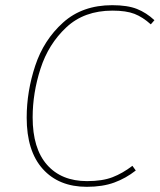

<svg xmlns="http://www.w3.org/2000/svg" viewBox="-20 -711 616 741"><path d="M576 -633 562 -617Q531 -645 499 -657.5Q467 -670 414 -670Q305 -670 236 -605.5Q167 -541 136.5 -446.5Q106 -352 106 -258Q106 -138 161.5 -75Q217 -12 316 -12Q375 -12 414 -27Q453 -42 491 -71L504 -53Q466 -23 421 -6.5Q376 10 315 10Q207 10 145 -59Q83 -128 83 -257Q83 -358 116 -457.5Q149 -557 223.5 -624Q298 -691 413 -691Q472 -691 508.5 -676.5Q545 -662 576 -633Z"/></svg>

Font: Fira Sans Thin
Style: Italic
Weight: 250
Italic angle: -8°
Designer: Carrois Corporate & Edenspiekermann AG
Foundry: Carrois Corporate GbR & Edenspiekermann AG
Version: Version 4.203